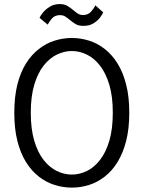

<svg xmlns="http://www.w3.org/2000/svg" viewBox="-20 -888 690 920"><path d="M324.5 11Q282 11 241.5 -1.8Q201 -14.5 166 -41.8Q131 -69 104.5 -111.5Q78 -154 63.2 -212.8Q48.5 -271.5 48.5 -348Q48.5 -424 63.2 -482.8Q78 -541.5 104.5 -583.8Q131 -626 166 -653.2Q201 -680.5 241.5 -693.2Q282 -706 324.5 -706Q366.5 -706 406.8 -693.2Q447 -680.5 482 -653.2Q517 -626 543.2 -583.8Q569.5 -541.5 584.5 -482.8Q599.5 -424 599.5 -348Q599.5 -271.5 584.5 -212.8Q569.5 -154 543.2 -111.5Q517 -69 482 -41.8Q447 -14.5 406.8 -1.8Q366.5 11 324.5 11ZM324.5 -51.5Q361 -51.5 396 -68.5Q431 -85.5 459 -121.2Q487 -157 503.8 -213.2Q520.5 -269.5 520.5 -348Q520.5 -426 503.8 -482Q487 -538 459 -573.8Q431 -609.5 396 -626.5Q361 -643.5 324.5 -643.5Q287.5 -643.5 252.5 -626.5Q217.5 -609.5 189.2 -573.8Q161 -538 144.2 -482Q127.5 -426 127.5 -348Q127.5 -269.5 144.2 -213.2Q161 -157 189.2 -121.2Q217.5 -85.5 252.5 -68.5Q287.5 -51.5 324.5 -51.5ZM379.5 -764Q356 -764 341.2 -773.2Q326.5 -782.5 314 -793Q303.5 -802 292.8 -808.8Q282 -815.5 267.5 -815.5Q242 -815.5 228 -798.5Q214 -781.5 208.5 -770L169.5 -802.5Q172.5 -811 185 -826.8Q197.5 -842.5 218 -855.5Q238.5 -868.5 266 -868.5Q288.5 -868.5 303.8 -859.2Q319 -850 331 -839.5Q342 -830 352.8 -823Q363.5 -816 378 -816Q403 -816 417.5 -833.5Q432 -851 437 -862L474.5 -829Q471.5 -820.5 460.2 -805Q449 -789.5 429 -776.8Q409 -764 379.5 -764Z"/></svg>

Font: Trispace Thin Light
Style: Regular
Weight: 300
Version: Version 1.210